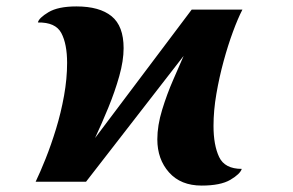

<svg xmlns="http://www.w3.org/2000/svg" viewBox="-20 -566 914 598"><path d="M608 12Q543 12 506.5 -29Q470 -70 470 -132Q470 -175 485 -224Q500 -273 519.5 -317.5Q539 -362 552 -392L248 0H91Q105 -29 122 -71.5Q139 -114 154.5 -164.5Q170 -215 179.5 -268Q189 -321 189 -370Q189 -429 171 -463Q153 -497 98 -496Q101 -510 131 -528Q161 -546 218 -546Q290 -546 327.5 -515.5Q365 -485 365 -416Q365 -377 351.5 -329Q338 -281 317.5 -231Q297 -181 276 -136L577 -536H735Q721 -509 705.5 -467Q690 -425 676.5 -375.5Q663 -326 654 -274Q645 -222 645 -174Q645 -114 662.5 -77Q680 -40 733 -40Q728 -24 697.5 -6Q667 12 608 12Z"/></svg>

Font: Noto Serif ExtraBold
Style: Italic
Weight: 800
Italic angle: -12°
Designer: Monotype Design Team
Foundry: Monotype Imaging Inc.
Version: Version 2.013